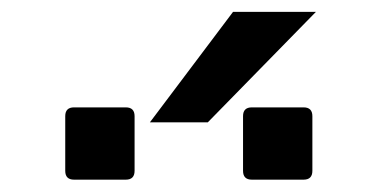

<svg xmlns="http://www.w3.org/2000/svg" viewBox="-20 -943 642 319"><path d="M367.2 -923.3H504.9L325.2 -739.7H229ZM103 -644.5Q88.4 -644.5 88.4 -659.2V-750Q88.4 -764.6 103 -764.6H189Q203.6 -764.6 203.6 -750V-659.2Q203.6 -644.5 189 -644.5ZM398.4 -644.5Q383.8 -644.5 383.8 -659.2V-750Q383.8 -764.6 398.4 -764.6H484.4Q499 -764.6 499 -750V-659.2Q499 -644.5 484.4 -644.5Z"/></svg>

Font: Hack
Style: Bold
Weight: 700
Monospace: yes
Designer: Christopher Simpkins
Foundry: Christopher Simpkins
Version: Version 2.017